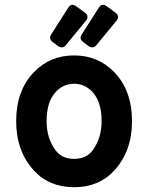

<svg xmlns="http://www.w3.org/2000/svg" viewBox="-20 -781 626 811"><path d="M414.6 -760.7Q422.4 -760.7 429.7 -755.4L466.3 -728.5Q478.5 -719.7 478.5 -710Q478.5 -701.7 472.7 -694.3L386.7 -589.8Q379.9 -581.1 370.1 -581.1Q361.3 -581.1 353.5 -586.9L332 -603Q320.3 -611.8 320.3 -621.1Q320.3 -627.9 324.7 -634.8L397.9 -749.5Q405.3 -760.7 414.6 -760.7ZM285.6 -760.7Q293.5 -760.7 300.8 -755.4L337.4 -728.5Q349.6 -719.7 349.6 -710Q349.6 -701.7 343.8 -694.3L257.8 -589.8Q250.5 -581.1 241.2 -581.1Q232.4 -581.1 224.6 -586.9L203.1 -603Q191.4 -611.8 191.4 -621.1Q191.4 -627.9 195.8 -634.8L269 -749.5Q276.4 -760.7 285.6 -760.7ZM371.6 -146.5Q409.2 -197.8 409.2 -269Q409.2 -351.1 370.1 -393.1Q337.9 -427.2 293 -427.2Q248 -427.2 215.8 -393.1Q176.8 -351.1 176.8 -269Q176.8 -197.8 214.4 -146.5Q241.2 -109.9 293 -109.9Q344.7 -109.9 371.6 -146.5ZM123.5 -60.5Q48.3 -142.6 48.3 -268.6Q48.3 -398.9 123.5 -476.6Q191.9 -546.9 293 -546.9Q394 -546.9 462.4 -476.6Q537.6 -398.9 537.6 -268.6Q537.6 -142.6 462.4 -60.5Q397.9 9.8 293 9.8Q188 9.8 123.5 -60.5Z"/></svg>

Font: Simply Mono
Style: Bold
Weight: 700
Designer: Wojciech Kalinowski "wmk69" (wmk69@o2.pl)
Foundry: Wojciech Kalinowski "wmk69" (wmk69@o2.pl)
Version: Version 1.0.0